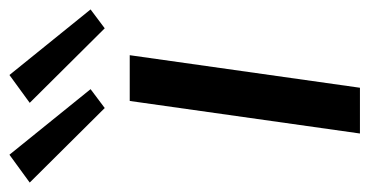

<svg xmlns="http://www.w3.org/2000/svg" viewBox="-276 -575 783 407"><g transform="rotate(-90 115.5 -371.5)"><path d="M202 -488 133 0H36L105 -488ZM160 -743 299 -571 259 -541 101 -700ZM-9 -743 130 -571 90 -541 -68 -700Z"/></g></svg>

Font: Exo 2 Medium
Style: Italic
Weight: 500
Italic angle: -8°
Designer: Natanael Gama
Foundry: Natanael Gama
Version: Version 2.010